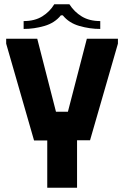

<svg xmlns="http://www.w3.org/2000/svg" viewBox="-20 -882 583 902"><path d="M9 -700H155L243 -357H299L388 -700H534V-677L403 -223H342V0H202V-222H140L9 -677ZM235 -862H306Q329 -826 364.5 -804.5Q400 -783 451 -783V-746Q402 -746 353 -760Q304 -774 275 -810H266Q237 -774 188.5 -760Q140 -746 91 -746V-783Q143 -783 178.5 -805Q214 -827 235 -862Z"/></svg>

Font: Phudu SemiBold
Style: Regular
Weight: 600
Version: Version 1.005;gftools[0.9.23]